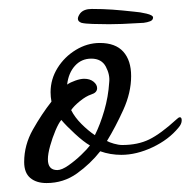

<svg xmlns="http://www.w3.org/2000/svg" viewBox="-20 -396 426 429"><path d="M84 13Q61 13 47.5 1.5Q34 -10 34 -34Q34 -72 53.5 -106.5Q73 -141 95 -169Q94 -174 93.5 -179.5Q93 -185 93 -190Q93 -219 108.5 -244Q124 -269 149.5 -284.5Q175 -300 203 -300Q238 -300 255.5 -280.5Q273 -261 273 -226Q273 -189 255.5 -150.5Q238 -112 219 -81Q224 -78 234.5 -75Q245 -72 253 -72Q288 -72 313.5 -84.5Q339 -97 374 -129Q379 -134 382 -134Q386 -134 386 -127Q386 -119 379 -111Q357 -84 321 -67Q285 -50 251 -50Q239 -50 227 -52Q215 -54 204 -58Q182 -30 152 -8.5Q122 13 84 13ZM192 -94Q204 -118 213 -149Q222 -180 224 -212Q226 -229 216.5 -247Q207 -265 184 -265Q162 -265 147.5 -249Q133 -233 130 -207Q137 -212 148.5 -216Q160 -220 168 -220Q181 -220 189 -213.5Q197 -207 197 -199Q197 -189 184 -185Q172 -181 158.5 -170Q145 -159 139 -150Q147 -134 162 -119Q177 -104 192 -94ZM108 -16Q118 -16 133 -26.5Q148 -37 161.5 -50Q175 -63 181 -71Q167 -79 147.5 -97Q128 -115 117 -128Q111 -121 104 -104.5Q97 -88 92 -70Q87 -52 87 -40Q87 -16 108 -16ZM217 -342Q204 -342 187 -342.5Q170 -343 162 -345Q154 -348 154 -354Q154 -359 159 -366Q167 -376 185 -376Q210 -376 231 -374.5Q252 -373 279 -370Q293 -369 307.5 -365.5Q322 -362 322 -357Q322 -351 315.5 -348.5Q309 -346 301 -345Q296 -345 282 -344Q268 -343 253 -342.5Q238 -342 229 -342Z"/></svg>

Font: Corinthia
Style: Bold
Weight: 700
Designer: Robert E. Leuschke
Foundry: Robert E. Leuschke
Version: Version 1.013; ttfautohint (v1.8.3)